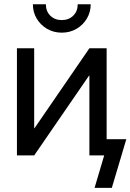

<svg xmlns="http://www.w3.org/2000/svg" viewBox="-20 -748 628 924"><path d="M493.2 0H410.2V-384.3H408.7L144.5 0H61.5V-515.6H144.5V-130.9H146L410.2 -515.6H493.2ZM277.3 -590.8Q238.3 -590.8 206.8 -609.1Q175.3 -627.4 156.7 -658.4Q138.2 -689.5 138.2 -727.5H200.7Q200.7 -693.8 222.2 -672.6Q243.7 -651.4 277.3 -651.4Q311 -651.4 332.5 -672.6Q354 -693.8 354 -727.5H416.5Q416.5 -689.5 397.9 -658.4Q379.4 -627.4 347.9 -609.1Q316.4 -590.8 277.3 -590.8ZM435.1 156.2 481.4 0H450.2V-78.1H587.9L518.1 156.2Z"/></svg>

Font: Inter Display
Style: Regular
Weight: 400
Designer: Rasmus Andersson
Foundry: rsms
Version: Version 4.001;git-9221beed3